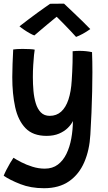

<svg xmlns="http://www.w3.org/2000/svg" viewBox="-27 -756 586 1040"><path d="M211.5 263.5Q139.5 263.5 83 241.2Q26.5 219 -7 196Q-2.5 184 7.2 164.8Q17 145.5 28 126.8Q39 108 46 98.5Q61 108.5 88 122.5Q115 136.5 148.5 147Q182 157.5 215.5 157.5Q257.5 157.5 286.5 135.5Q315.5 113.5 333.2 76.5Q351 39.5 359.2 -6.2Q367.5 -52 368 -100.5Q359 -81.5 340.2 -63Q321.5 -44.5 292.8 -32.2Q264 -20 225 -20Q151.5 -20 111.2 -61.8Q71 -103.5 55.2 -175.5Q39.5 -247.5 39.5 -338Q39.5 -372.5 41 -410Q42.5 -447.5 44.5 -488Q51.5 -489.5 65.8 -490.2Q80 -491 95.5 -491Q116 -491 135 -490Q154 -489 161 -487Q159.5 -480.5 157.2 -457.8Q155 -435 153 -403.5Q151 -372 151 -338.5Q151 -301 154.2 -264Q157.5 -227 166.8 -196.5Q176 -166 194.2 -147.2Q212.5 -128.5 242.5 -128.5Q279 -128.5 304.2 -151.2Q329.5 -174 343.8 -217Q358 -260 361.5 -320Q363 -342 364.2 -367.8Q365.5 -393.5 366 -417.2Q366.5 -441 366.5 -457.8Q366.5 -474.5 366.5 -478.5Q375.5 -479.5 385 -480Q394.5 -480.5 404 -480.5Q439.5 -480.5 471.5 -473.5Q473.5 -426.5 473.5 -364Q473.5 -316.5 472.2 -260.5Q471 -204.5 468.5 -145.2Q466 -86 462.5 -28Q458 56.5 429.5 122.5Q401 188.5 347 226Q293 263.5 211.5 263.5ZM320 -736Q340 -717.5 365.5 -693Q391 -668.5 416.8 -643.8Q442.5 -619 462 -598.5Q442.5 -584.5 422 -573.2Q401.5 -562 385 -556Q372 -570.5 354.8 -588.8Q337.5 -607 320.5 -624.5Q303.5 -642 290.8 -654.5Q278 -667 274.5 -670.5H286.5Q281.5 -666.5 266.8 -654.5Q252 -642.5 232.2 -626Q212.5 -609.5 193 -593Q173.5 -576.5 159 -564Q149 -567.5 133.8 -576Q118.5 -584.5 103.5 -594.8Q88.5 -605 78.5 -613.5Q100.5 -630.5 125.5 -649.5Q150.5 -668.5 174.2 -685.8Q198 -703 216.8 -716.2Q235.5 -729.5 244.5 -735.5Q251.5 -735.5 266.2 -735.8Q281 -736 296.2 -736Q311.5 -736 320 -736Z"/></svg>

Font: Grandstander Thin Medium
Style: Regular
Weight: 500
Version: Version 1.200